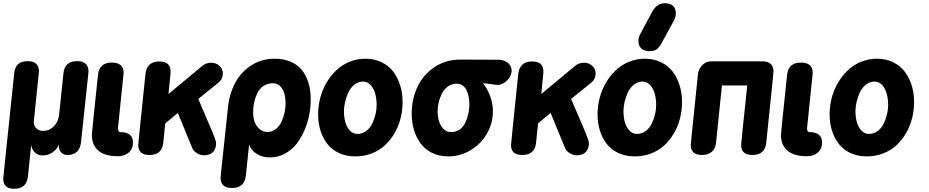

<svg xmlns="http://www.w3.org/2000/svg" viewBox="-62 -963 5770 1193"><path d="M25.9 -504.9Q29.3 -544.9 50 -564Q70.8 -583 109.9 -583Q180.2 -583 180.2 -519Q180.2 -518.1 178.7 -506.3Q169.4 -416 147.9 -205.1Q147.9 -180.2 164.1 -165Q180.2 -149.9 206.1 -149.9Q245.6 -149.9 273.2 -178.7Q300.8 -207.5 305.2 -250L332 -504.9Q335.4 -544.9 356.7 -564Q377.9 -583 418 -583Q487.8 -583 487.8 -518.1Q487.8 -516.1 483.4 -473.6Q479 -434.6 475.6 -401.1Q472.2 -367.7 462.6 -278.8Q453.1 -189.9 441.9 -83Q433.6 0 356.9 0Q335 0 319.1 -15.1Q303.2 -30.3 303.2 -58.1V-64Q291 -33.7 263.2 -15.4Q235.4 2.9 202.1 2.9Q174.3 2.9 154.5 -16.1Q134.8 -35.2 131.8 -63L111.8 131.8Q107.4 171.9 86.2 190.9Q64.9 210 24.9 210Q-42 210 -42 146Q-42 143.6 -34.2 70.8Q-9.3 -168.5 25.9 -504.9Z M546.9 -497.1Q554.2 -574.2 632.8 -574.2Q706.1 -574.2 706.1 -509.8Q706.1 -508.8 705.8 -506.3Q705.6 -503.9 704.8 -496.6Q704.1 -489.3 703.1 -480L670.9 -166Q670.9 -142.1 686 -142.1Q724.1 -142.1 744.1 -125.7Q764.2 -109.4 764.2 -78.1Q764.2 -38.1 737.8 -15.1Q711.4 7.8 670.9 7.8Q589.4 7.8 549.1 -26.9Q508.8 -61.5 508.8 -125Q508.8 -140.1 546.9 -497.1Z M841.8 -502.9Q850.6 -581.1 927.7 -581.1Q998 -581.1 998 -519Q998 -507.8 997.1 -502.9L984.9 -378.9L1195.8 -554.2Q1218.8 -573.2 1251 -573.2Q1281.2 -573.2 1302 -553.7Q1322.8 -534.2 1322.8 -504.9Q1320.8 -481.4 1312 -467.8Q1303.2 -454.1 1284.7 -440.9L1169.9 -348.1Q1239.7 -187.5 1260.3 -137.2Q1280.8 -86.9 1280.8 -74.2Q1280.8 -38.1 1261.2 -18.1Q1241.7 2 1206.1 2Q1184.6 2 1164.6 -9.3Q1144.5 -20.5 1134.8 -38.1L1043 -261.2Q1033.7 -253.9 1001.2 -226.8Q968.8 -199.7 964.8 -195.8L952.6 -77.1Q945.3 0 866.7 0Q796.9 0 796.9 -62Q796.9 -71.8 841.8 -502.9Z M1633.8 -445.8Q1600.1 -445.8 1575 -428.5Q1549.8 -411.1 1536.6 -383.3Q1523.4 -355.5 1517.1 -326.4Q1510.7 -297.4 1510.7 -268.1Q1510.7 -208 1536.9 -175.5Q1563 -143.1 1599.6 -143.1Q1629.4 -143.1 1652.3 -161.4Q1675.3 -179.7 1687.7 -207.8Q1700.2 -235.8 1706.3 -264.4Q1712.4 -293 1712.4 -318.8Q1712.4 -352.5 1705.3 -379.9Q1698.2 -407.2 1679.7 -426.5Q1661.1 -445.8 1633.8 -445.8ZM1313.5 88.9 1354.5 -294.9Q1363.3 -380.9 1399.9 -449Q1436.5 -517.1 1500.2 -557.6Q1564 -598.1 1644.5 -598.1Q1701.2 -598.1 1744.6 -579.3Q1788.1 -560.5 1814.9 -526.4Q1841.8 -492.2 1855.2 -446.5Q1868.7 -400.9 1868.7 -344.2Q1868.7 -296.9 1859.1 -248Q1849.6 -199.2 1829.1 -151.9Q1808.6 -104.5 1779.3 -67.4Q1750 -30.3 1707 -7.6Q1664.1 15.1 1613.8 15.1Q1569.8 15.1 1535.4 -5.4Q1501 -25.9 1485.8 -64.9L1465.8 127Q1461.4 167 1439.9 186Q1418.5 205.1 1378.4 205.1Q1308.6 205.1 1308.6 141.1Q1308.6 132.8 1313.5 88.9Z M2208.5 -598.1Q2265.1 -598.1 2310.1 -575.9Q2355 -553.7 2382.8 -516.1Q2410.6 -478.5 2425 -430.9Q2439.5 -383.3 2439.5 -330.1Q2439.5 -277.3 2427 -227.8Q2414.6 -178.2 2389.4 -135.3Q2364.3 -92.3 2329.6 -60.1Q2294.9 -27.8 2247.3 -9.5Q2199.7 8.8 2145.5 8.8Q2088.9 8.8 2043.9 -12.2Q1999 -33.2 1971.2 -69.6Q1943.4 -106 1929 -152.3Q1914.6 -198.7 1914.6 -252Q1914.6 -304.7 1928 -355.5Q1941.4 -406.2 1967.3 -450Q1993.2 -493.7 2028.3 -526.9Q2063.5 -560.1 2110.1 -579.1Q2156.7 -598.1 2208.5 -598.1ZM2193.4 -456.1Q2163.6 -456.1 2139.4 -436.5Q2115.2 -417 2102.1 -387.7Q2088.9 -358.4 2082 -328.6Q2075.2 -298.8 2075.2 -272.9Q2075.2 -237.3 2083 -206.5Q2090.8 -175.8 2110.6 -153.3Q2130.4 -130.9 2159.2 -130.9Q2189.5 -130.9 2213.6 -149.2Q2237.8 -167.5 2251.2 -195.8Q2264.6 -224.1 2271.5 -253.4Q2278.3 -282.7 2278.3 -309.1Q2278.3 -345.2 2270.5 -377.2Q2262.7 -409.2 2242.7 -432.6Q2222.7 -456.1 2193.4 -456.1Z M2798.3 -592.8 3041 -591.8Q3073.7 -589.4 3095.5 -570.8Q3117.2 -552.2 3117.2 -522Q3114.3 -485.8 3086.4 -460.4Q3058.6 -435.1 3026.4 -435.1L2939.5 -446.8Q3000.5 -362.8 3000.5 -271Q3000.5 -195.8 2962.6 -131.3Q2924.8 -66.9 2860.8 -29.1Q2796.9 8.8 2723.1 8.8Q2667 8.8 2622.8 -12.9Q2578.6 -34.7 2551.3 -72Q2523.9 -109.4 2510 -156.5Q2496.1 -203.6 2496.1 -256.8Q2496.1 -348.1 2532.5 -424.3Q2568.8 -500.5 2638.7 -546.6Q2708.5 -592.8 2798.3 -592.8ZM2741.2 -142.1Q2772 -142.1 2795.2 -159.2Q2818.4 -176.3 2830.6 -203.6Q2842.8 -231 2848.6 -258.5Q2854.5 -286.1 2854.5 -313Q2854.5 -337.9 2850.3 -360.1Q2846.2 -382.3 2837.4 -401.4Q2828.6 -420.4 2812.5 -431.6Q2796.4 -442.9 2775.4 -442.9Q2745.1 -442.9 2721.2 -425.8Q2697.3 -408.7 2684.1 -382.3Q2670.9 -356 2664.1 -327.9Q2657.2 -299.8 2657.2 -273.9Q2657.2 -239.7 2665.3 -211.2Q2673.3 -182.6 2693.1 -162.4Q2712.9 -142.1 2741.2 -142.1Z M3158.2 -502.9Q3167 -581.1 3244.1 -581.1Q3314.5 -581.1 3314.5 -519Q3314.5 -507.8 3313.5 -502.9L3301.3 -378.9L3512.2 -554.2Q3535.2 -573.2 3567.4 -573.2Q3597.7 -573.2 3618.4 -553.7Q3639.2 -534.2 3639.2 -504.9Q3637.2 -481.4 3628.4 -467.8Q3619.6 -454.1 3601.1 -440.9L3486.3 -348.1Q3556.2 -187.5 3576.7 -137.2Q3597.2 -86.9 3597.2 -74.2Q3597.2 -38.1 3577.6 -18.1Q3558.1 2 3522.5 2Q3501 2 3481 -9.3Q3460.9 -20.5 3451.2 -38.1L3359.4 -261.2Q3350.1 -253.9 3317.6 -226.8Q3285.2 -199.7 3281.2 -195.8L3269 -77.1Q3261.7 0 3183.1 0Q3113.3 0 3113.3 -62Q3113.3 -71.8 3158.2 -502.9Z M3944.8 -598.1Q4001.5 -598.1 4046.4 -575.9Q4091.3 -553.7 4119.1 -516.1Q4147 -478.5 4161.4 -430.9Q4175.8 -383.3 4175.8 -330.1Q4175.8 -277.3 4163.3 -227.8Q4150.9 -178.2 4125.7 -135.3Q4100.6 -92.3 4065.9 -60.1Q4031.2 -27.8 3983.6 -9.5Q3936 8.8 3881.8 8.8Q3825.2 8.8 3780.3 -12.2Q3735.4 -33.2 3707.5 -69.6Q3679.7 -106 3665.3 -152.3Q3650.9 -198.7 3650.9 -252Q3650.9 -304.7 3664.3 -355.5Q3677.7 -406.2 3703.6 -450Q3729.5 -493.7 3764.6 -526.9Q3799.8 -560.1 3846.4 -579.1Q3893.1 -598.1 3944.8 -598.1ZM3930.2 -456.1Q3900.4 -456.1 3876.2 -436.5Q3852.1 -417 3838.9 -387.7Q3825.7 -358.4 3818.8 -328.6Q3812 -298.8 3812 -272.9Q3812 -237.3 3819.8 -206.5Q3827.6 -175.8 3847.4 -153.3Q3867.2 -130.9 3896 -130.9Q3926.3 -130.9 3950.4 -149.2Q3974.6 -167.5 3988 -195.8Q4001.5 -224.1 4008.3 -253.4Q4015.1 -282.7 4015.1 -309.1Q4015.1 -345.2 4007.3 -377.2Q3999.5 -409.2 3979.5 -432.6Q3959.5 -456.1 3930.2 -456.1ZM4127 -837.9 4053.2 -703.1Q4045.9 -689 4041.3 -681.9Q4036.6 -674.8 4027.3 -664.6Q4018.1 -654.3 4005.4 -649.7Q3992.7 -645 3976.1 -645Q3940.4 -645 3922.6 -662.1Q3904.8 -679.2 3904.8 -708Q3904.8 -732.4 3918 -754.9L3991.2 -891.1Q4019.5 -942.9 4068.8 -942.9Q4103 -942.9 4120.1 -926.5Q4137.2 -910.2 4137.2 -879.9Q4137.2 -859.4 4127 -837.9Z M4274.9 -502.9Q4278.8 -535.2 4302 -558.6Q4325.2 -582 4357.9 -582H4673.8Q4744.1 -582 4744.1 -518.1Q4744.1 -505.9 4699.2 -77.1Q4691.9 0 4612.8 0Q4543 0 4543 -62Q4543 -73.7 4581.1 -432.1H4423.8L4387.2 -77.1Q4383.3 -39.6 4360.8 -19.8Q4338.4 0 4299.8 0Q4230 0 4230 -62Q4230 -71.8 4274.9 -502.9Z M4828.6 -497.1Q4835.9 -574.2 4914.6 -574.2Q4987.8 -574.2 4987.8 -509.8Q4987.8 -508.8 4987.5 -506.3Q4987.3 -503.9 4986.6 -496.6Q4985.8 -489.3 4984.9 -480L4952.6 -166Q4952.6 -142.1 4967.8 -142.1Q5005.9 -142.1 5025.9 -125.7Q5045.9 -109.4 5045.9 -78.1Q5045.9 -38.1 5019.5 -15.1Q4993.2 7.8 4952.6 7.8Q4871.1 7.8 4830.8 -26.9Q4790.5 -61.5 4790.5 -125Q4790.5 -140.1 4828.6 -497.1Z M5386.7 -598.1Q5443.4 -598.1 5488.3 -575.9Q5533.2 -553.7 5561 -516.1Q5588.9 -478.5 5603.3 -430.9Q5617.7 -383.3 5617.7 -330.1Q5617.7 -277.3 5605.2 -227.8Q5592.8 -178.2 5567.6 -135.3Q5542.5 -92.3 5507.8 -60.1Q5473.1 -27.8 5425.5 -9.5Q5377.9 8.8 5323.7 8.8Q5267.1 8.8 5222.2 -12.2Q5177.2 -33.2 5149.4 -69.6Q5121.6 -106 5107.2 -152.3Q5092.8 -198.7 5092.8 -252Q5092.8 -304.7 5106.2 -355.5Q5119.6 -406.2 5145.5 -450Q5171.4 -493.7 5206.5 -526.9Q5241.7 -560.1 5288.3 -579.1Q5335 -598.1 5386.7 -598.1ZM5371.6 -456.1Q5341.8 -456.1 5317.6 -436.5Q5293.5 -417 5280.3 -387.7Q5267.1 -358.4 5260.3 -328.6Q5253.4 -298.8 5253.4 -272.9Q5253.4 -237.3 5261.2 -206.5Q5269 -175.8 5288.8 -153.3Q5308.6 -130.9 5337.4 -130.9Q5367.7 -130.9 5391.8 -149.2Q5416 -167.5 5429.4 -195.8Q5442.9 -224.1 5449.7 -253.4Q5456.5 -282.7 5456.5 -309.1Q5456.5 -345.2 5448.7 -377.2Q5440.9 -409.2 5420.9 -432.6Q5400.9 -456.1 5371.6 -456.1Z"/></svg>

Font: BPreplay
Style: Bold Italic
Weight: 700
Italic angle: -6°
Designer: Magenta/George Triantafyllakos
Foundry: Magenta/George Triantafyllakos
Version: Version 1.00